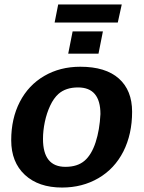

<svg xmlns="http://www.w3.org/2000/svg" viewBox="-20 -840 651 870"><path d="M578.6 -333.5Q578.6 -232.4 539.1 -153.8Q499 -75.2 426 -32.7Q353 9.8 261.2 9.8Q154.8 9.8 92.8 -47.6Q30.8 -105 30.8 -204.6Q30.8 -302.7 69.8 -378.4Q108.9 -454.1 180.4 -495.8Q252 -537.6 343.8 -537.6Q458.5 -537.6 518.6 -484.1Q578.6 -430.7 578.6 -333.5ZM435.1 -323.2Q435.1 -443.8 333.5 -443.8Q278.3 -443.8 245.1 -414.6Q223.1 -395 207.3 -361.1Q191.4 -327.1 183.1 -287.4Q174.8 -247.6 174.8 -210.4Q174.8 -84 276.4 -84Q331.1 -84 363.3 -111.8Q395 -139.2 413.3 -195.3Q431.6 -251.5 435.1 -323.2ZM446.3 -697.8 426.3 -596.7H289.1L309.1 -697.8ZM531.7 -819.8 513.7 -737.8H227.5L243.7 -819.8Z"/></svg>

Font: Arimo
Style: Bold Italic
Weight: 700
Italic angle: -12°
Designer: Steve Matteson
Foundry: Monotype Imaging Inc.
Version: Version 1.33